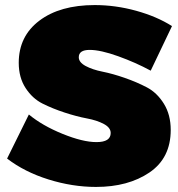

<svg xmlns="http://www.w3.org/2000/svg" viewBox="-20 -731 704 758"><path d="M575 -452Q516 -484 446.5 -509Q377 -534 334 -534Q291 -534 291 -505Q291 -485 318 -470.5Q345 -456 385 -448Q425 -440 472.5 -423.5Q520 -407 560 -386Q600 -365 627 -321.5Q654 -278 654 -218Q654 -107 570 -50Q486 7 359 7Q266 7 171.5 -22.5Q77 -52 8 -105L94 -279Q147 -235 227 -202.5Q307 -170 361 -170Q417 -170 417 -206Q417 -227 390 -241.5Q363 -256 323 -263.5Q283 -271 235.5 -286.5Q188 -302 148 -322Q108 -342 81 -383.5Q54 -425 54 -483Q54 -588 135.5 -649.5Q217 -711 354 -711Q436 -711 517.5 -688.5Q599 -666 659 -628Z"/></svg>

Font: MontserratBlack
Style: Regular
Weight: 900
Designer: Julieta Ulanovsky
Foundry: Julieta Ulanovsky
Version: Version 4.000